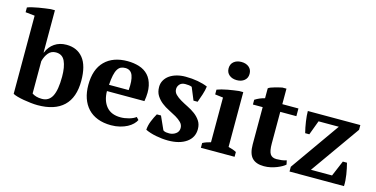

<svg xmlns="http://www.w3.org/2000/svg" viewBox="-84 -1129 2977 1519"><g transform="rotate(15 1404.5 -370.0)"><path d="M67 -669 -9 -677V-716Q6 -722 30.5 -728Q55 -734 81.5 -738.5Q108 -743 133.5 -746.5Q159 -750 177 -752H211V-406H213Q233 -456 274 -484Q315 -512 371 -512Q459 -512 508 -451Q557 -390 557 -266Q557 -129 484.5 -60Q412 9 272 9Q247 9 216 5.5Q185 2 156 -3Q127 -8 102.5 -15Q78 -22 67 -29ZM306 -432Q268 -432 245 -404.5Q222 -377 211 -335V-70Q225 -60 245.5 -54Q266 -48 292 -48Q349 -48 375.5 -99Q402 -150 402 -259Q402 -338 380.5 -385Q359 -432 306 -432Z M1074 -84Q1066 -67 1048.5 -49.5Q1031 -32 1005.5 -18.5Q980 -5 946.5 3.5Q913 12 874 12Q812 12 764 -6.5Q716 -25 684 -59.5Q652 -94 635.5 -142Q619 -190 619 -250Q619 -378 686 -445Q753 -512 872 -512Q923 -512 967.5 -498Q1012 -484 1041.5 -452Q1071 -420 1082.5 -368Q1094 -316 1081 -241H774Q775 -162 814.5 -115Q854 -68 931 -68Q964 -68 999.5 -78Q1035 -88 1055 -104ZM868 -455Q848 -455 832.5 -448Q817 -441 805.5 -422.5Q794 -404 787 -372.5Q780 -341 777 -293H938Q945 -371 929 -413Q913 -455 868 -455Z M1413 -109Q1413 -135 1394.5 -154Q1376 -173 1348.5 -189Q1321 -205 1288.5 -221Q1256 -237 1228.5 -258.5Q1201 -280 1182.5 -309Q1164 -338 1164 -380Q1164 -410 1178 -434.5Q1192 -459 1216 -476Q1240 -493 1273.5 -502.5Q1307 -512 1346 -512Q1400 -512 1446.5 -503.5Q1493 -495 1528 -480Q1524 -448 1512 -411.5Q1500 -375 1489 -345H1455L1413 -447Q1401 -452 1388 -453.5Q1375 -455 1359 -455Q1329 -455 1313.5 -437.5Q1298 -420 1298 -398Q1298 -373 1316.5 -354.5Q1335 -336 1362.5 -320Q1390 -304 1422.5 -288Q1455 -272 1482.5 -251.5Q1510 -231 1528.5 -203Q1547 -175 1547 -136Q1547 -67 1491 -27.5Q1435 12 1341 12Q1293 12 1242 2Q1191 -8 1154 -26Q1156 -62 1171 -99Q1186 -136 1203 -165H1237L1286 -56Q1297 -48 1310.5 -46.5Q1324 -45 1336 -45Q1365 -45 1389 -62Q1413 -79 1413 -109Z M1884 0H1608V-39Q1623 -47 1639 -52.5Q1655 -58 1674 -63V-429L1608 -437V-476Q1623 -482 1645.5 -488Q1668 -494 1693 -498.5Q1718 -503 1742 -506.5Q1766 -510 1784 -512H1818V-63Q1838 -58 1854 -52.5Q1870 -47 1884 -39ZM1657 -664Q1657 -699 1681 -719Q1705 -739 1743 -739Q1781 -739 1805 -719Q1829 -699 1829 -664Q1829 -630 1805 -610Q1781 -590 1743 -590Q1705 -590 1681 -610Q1657 -630 1657 -664Z M1917 -476Q1955 -500 1997 -510V-591Q2003 -597 2017.5 -602.5Q2032 -608 2048.5 -612.5Q2065 -617 2081 -621Q2097 -625 2107 -627H2141V-500H2273V-437H2141V-178Q2141 -116 2156.5 -92Q2172 -68 2208 -68Q2226 -68 2248.5 -70.5Q2271 -73 2290 -80L2297 -47Q2288 -38 2270.5 -28Q2253 -18 2230.5 -9Q2208 0 2181.5 6Q2155 12 2126 12Q2061 12 2029 -22Q1997 -56 1997 -132V-437H1917Z M2755 -185Q2766 -144 2774 -94Q2782 -44 2780 0H2334V-39L2619 -443H2453L2409 -325H2375Q2364 -368 2357 -416Q2350 -464 2350 -500H2780V-461L2494 -57H2667L2721 -185Z"/></g></svg>

Font: PT Serif
Style: Bold
Weight: 700
Designer: A.Korolkova, O.Umpeleva, V.Yefimov
Foundry: ParaType Ltd
Version: Version 1.000W OFL; ttfautohint (v1.6)